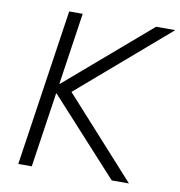

<svg xmlns="http://www.w3.org/2000/svg" viewBox="-81 -793 815 868"><g transform="rotate(10 327.0 -359.5)"><path d="M60 0 167 -719H229L180 -389H182L566 -719H654L220 -345V-385L568 0H489L176 -343H173L122 0Z"/></g></svg>

Font: Nunitoga
Style: Light Italic
Weight: 300
Italic angle: -9°
Designer: Vernon Adams
Foundry: Vernon Adams
Version: Version 1.0